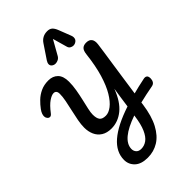

<svg xmlns="http://www.w3.org/2000/svg" viewBox="-422 -1330 1804 1804"><g transform="rotate(-45 479.5 -428.0)"><path d="M415 327Q329 327 285 285.5Q241 244 241 183Q241 78 335.5 -4Q430 -86 620 -149Q628 -207 635 -255Q642 -303 650 -354Q602 -227 528.5 -167.5Q455 -108 367 -108Q308 -108 268.5 -133Q229 -158 210 -200.5Q191 -243 191 -296Q191 -337 200.5 -388Q210 -439 222.5 -492.5Q235 -546 244.5 -595Q254 -644 254 -681Q254 -707 244 -718Q234 -729 217 -729Q191 -729 151.5 -702Q112 -675 65 -613Q50 -593 35 -593.5Q20 -594 9.5 -607.5Q-1 -621 -1 -638Q-1 -652 5 -669Q11 -686 27 -708Q51 -741 84.5 -773.5Q118 -806 163 -827Q208 -848 266 -848Q325 -848 360.5 -812Q396 -776 396 -702Q396 -651 386.5 -596Q377 -541 365 -489.5Q353 -438 343.5 -395.5Q334 -353 334 -326Q334 -277 351.5 -254Q369 -231 415 -231Q453 -231 495 -263Q537 -295 576.5 -360.5Q616 -426 646.5 -527Q677 -628 693 -767Q698 -813 716.5 -830.5Q735 -848 768 -848Q808 -848 825 -825Q842 -802 837 -759Q831 -714 823.5 -662Q816 -610 806 -544.5Q796 -479 783.5 -392Q771 -305 754 -188Q825 -207 908 -224Q932 -230 946 -220.5Q960 -211 960 -182Q960 -160 950 -143Q940 -126 917 -121Q819 -103 738 -83Q737 -71 735 -59Q716 77 670.5 162Q625 247 560 287Q495 327 415 327ZM363 158Q362 185 379 205Q396 225 430 225Q471 225 505.5 200Q540 175 565.5 117.5Q591 60 604 -37L605 -44Q366 39 363 158ZM427 -911Q407 -911 391.5 -922.5Q376 -934 376 -953Q376 -970 389 -990L481 -1127Q518 -1183 586 -1183Q618 -1183 636.5 -1166.5Q655 -1150 669 -1114L716 -993Q722 -978 722 -965Q722 -940 704 -926Q686 -912 665 -912Q649 -912 634 -921Q619 -930 614 -948L573 -1093L493 -951Q482 -930 463.5 -920.5Q445 -911 427 -911Z"/></g></svg>

Font: Pacifico
Style: Regular
Weight: 400
Designer: Vernon Adams
Foundry: Vernon Adams
Version: Version 3.010; ttfautohint (v1.8.4.7-5d5b)